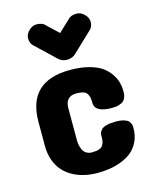

<svg xmlns="http://www.w3.org/2000/svg" viewBox="-113 -823 725 900"><g transform="rotate(-15 250.0 -373.5)"><path d="M248 -386.2Q193.8 -386.2 193.8 -328.1V-172.9Q193.8 -162.6 195.6 -152.3Q197.3 -142.1 202.4 -129.2Q207.5 -116.2 219.2 -108.2Q231 -100.1 248 -100.1Q269.5 -100.1 282.7 -104.7Q295.9 -109.4 301.5 -119.4Q307.1 -129.4 308.6 -138.7Q310.1 -147.9 310.1 -164.1Q310.1 -172.4 312.5 -179.2Q314.9 -186 322.8 -194.1Q330.6 -202.1 348.6 -206.5Q366.7 -210.9 394 -210.9Q414.1 -210.9 428.5 -206.8Q442.9 -202.6 449.7 -197.5Q456.5 -192.4 460.2 -184.1Q463.9 -175.8 464.4 -171.1Q464.8 -166.5 464.8 -160.2Q464.8 -123.5 450.9 -94.7Q437 -65.9 415.3 -48.3Q393.6 -30.8 364 -19.5Q334.5 -8.3 306.2 -4.2Q277.8 0 248 0Q215.8 0 186.3 -6.6Q156.7 -13.2 130.1 -27.6Q103.5 -42 84.2 -63.5Q64.9 -85 53.5 -116.2Q42 -147.5 42 -186V-303.2Q42 -500 248 -500Q299.3 -500 338.9 -489.3Q378.4 -478.5 401.4 -461.9Q424.3 -445.3 439 -423.1Q453.6 -400.9 458.7 -380.9Q463.9 -360.8 463.9 -339.8Q463.9 -330.6 463.4 -325Q462.9 -319.3 459.2 -309.1Q455.6 -298.8 448.7 -292.7Q441.9 -286.6 427.5 -281.7Q413.1 -276.9 393.1 -276.9Q309.1 -276.9 309.1 -324.2Q309.1 -339.4 307.6 -347.9Q306.2 -356.4 300.8 -366.7Q295.4 -377 282.2 -381.6Q269 -386.2 248 -386.2ZM386.2 -657.2 291 -566.9Q275.4 -551.3 252.9 -549.8H243.2Q220.7 -551.3 205.1 -566.9L109.9 -657.2Q96.2 -670.9 96.2 -692.9Q96.2 -714.8 115.2 -731.9Q131.8 -747.1 149.9 -747.1Q180.2 -747.1 192.9 -731L248 -679.2L303.2 -731Q315.9 -747.1 346.2 -747.1Q364.3 -747.1 380.9 -731.9Q399.9 -714.8 399.9 -692.9Q399.9 -670.9 386.2 -657.2Z"/></g></svg>

Font: Concert One
Style: Regular
Weight: 400
Designer: Johan Kallas, Mihkel Virkus
Foundry: Johan Kallas, Mihkel Virkus
Version: Version 1.003